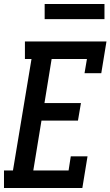

<svg xmlns="http://www.w3.org/2000/svg" viewBox="-34 -943 554 963"><path d="M-14 0V-88H31L124 -647H91V-735H500L474 -576H390L402 -647H225L189 -426H372L357 -338H174L133 -88H310L321 -159H405L379 0ZM190 -847V-923H490V-847Z"/></svg>

Font: Iosevka Slab Semibold
Style: Italic
Weight: 600
Italic angle: -9°
Monospace: yes
Designer: Belleve Invis
Foundry: Belleve Invis
Version: Version 11.1.1; ttfautohint (v1.8.3)